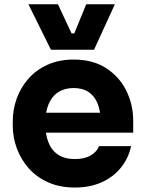

<svg xmlns="http://www.w3.org/2000/svg" viewBox="-20 -840 664 880"><path d="M323.5 19.5Q253.5 19.5 200.2 -4.5Q147 -28.5 111.2 -69.1Q75.5 -109.8 57 -160.2Q38.5 -210.8 38.5 -264V-283.5Q38.5 -338.5 57 -389.4Q75.5 -440.2 110.9 -480.1Q146.2 -520 198.4 -543.5Q250.5 -567 317.5 -567Q406 -567 466.6 -527.6Q527.2 -488.2 558.9 -424.4Q590.5 -360.5 590.5 -286V-231.8H106V-323.2H494.2L441.5 -280.5Q441.5 -330 427.6 -364.8Q413.8 -399.5 386.4 -418Q359 -436.5 317.5 -436.5Q276.2 -436.5 247 -417.6Q217.8 -398.8 202.6 -362.4Q187.5 -326 187.5 -273Q187.5 -224.2 201.9 -187.8Q216.2 -151.2 246.2 -131.1Q276.2 -111 323.5 -111Q367.8 -111 396 -127.8Q424.2 -144.5 433.8 -170.2H580.8Q569 -114.5 534.1 -71.5Q499.2 -28.5 445.9 -4.5Q392.5 19.5 323.5 19.5ZM213.5 -612 110.2 -820.5H245.5L308 -687H320.5L375.2 -820.5H506.5L411 -612Z"/></svg>

Font: SVN-Sora Variable
Style: Regular
Weight: 400
Designer: Jonathan Barnbrook, Julián Moncada
Foundry: Barnbrook Fonts
Version: Version 2.000 - Viet hoa boi STYLEno.1 Fonts